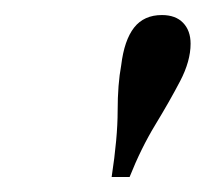

<svg xmlns="http://www.w3.org/2000/svg" viewBox="-20 -609 277 259"><path d="M130.6 -370.2Q138.7 -423.4 138.7 -459.3Q138.7 -495.2 143.5 -521Q147.6 -554.8 160.9 -571.8Q174.2 -588.7 198.4 -588.7Q216.9 -588.7 227 -578.2Q237.1 -567.7 237.1 -550Q237.1 -526.6 223 -499.6Q208.9 -472.6 189.5 -440.7Q170.2 -408.9 154.8 -370.2Z"/></svg>

Font: Playfair 5pt SemiExpanded Light 12pt
Style: Italic
Weight: 300
Italic angle: -15.6°
Version: Version 2.000;gftools[0.9.28]